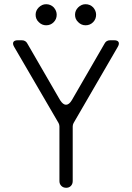

<svg xmlns="http://www.w3.org/2000/svg" viewBox="-20 -891 625 911"><path d="M199 -771Q179 -771 164 -786Q149 -800 149 -821Q149 -841 164 -856Q179 -871 199 -871Q220 -871 235 -856Q249 -840 249 -821Q249 -800 234.5 -785.5Q220 -771 199 -771ZM386 -771Q366 -771 351 -786Q336 -800 336 -821Q336 -841 351 -856Q366 -871 386 -871Q407 -871 422 -856Q436 -840 436 -821Q436 -800 421.5 -785.5Q407 -771 386 -771ZM262 -32V-291Q262 -299 258 -307L47 -669Q39 -683 43.5 -691.5Q48 -700 65 -700H83Q102 -700 110 -684L265 -416Q279 -394 293 -394Q308 -394 321 -416L476 -684Q484 -700 503 -700H521Q538 -700 542.5 -691.5Q547 -683 539 -669L329 -307Q325 -299 325 -291V-32Q325 -18 316.5 -9Q308 0 294 0Q280 0 271 -9Q262 -18 262 -32Z"/></svg>

Font: Higure Gothic
Style: Regular
Weight: 400
Designer: Yoshimichi Ohira
Foundry: Positype
Version: Version 1.000